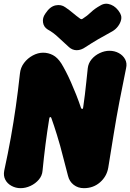

<svg xmlns="http://www.w3.org/2000/svg" viewBox="-38 -962 680 1002"><path d="M400 20Q369 20 346.5 2.5Q324 -15 317 -44Q304 -92 294.5 -130.5Q285 -169 276 -201Q267 -233 259 -258.5Q251 -284 244 -305.5Q237 -327 230 -346Q229 -351 224.5 -351Q220 -351 219 -343Q208 -275 199.5 -208.5Q191 -142 184 -71Q182 -45 164.5 -24.5Q147 -4 121.5 8Q96 20 69 20Q44 20 22 8Q0 -4 -10.5 -24.5Q-21 -45 -16 -71Q4 -163 18.5 -244Q33 -325 44.5 -405.5Q56 -486 66 -578Q69 -609 87.5 -633.5Q106 -658 133 -672.5Q160 -687 187 -687Q214 -687 238 -674.5Q262 -662 282 -631Q293 -613 306 -588Q319 -563 332.5 -532.5Q346 -502 359.5 -468Q373 -434 385 -398Q387 -394 391 -393.5Q395 -393 396 -401Q401 -435 405 -468Q409 -501 412.5 -535Q416 -569 420 -606Q423 -632 440 -652.5Q457 -673 482.5 -685Q508 -697 533 -697Q560 -697 582 -685Q604 -673 615 -652.5Q626 -632 620 -606Q601 -514 585 -430.5Q569 -347 555.5 -263Q542 -179 527 -87Q519 -41 484 -10.5Q449 20 400 20ZM590 -890Q598 -876 594 -858.5Q590 -841 578 -825Q566 -809 549 -799Q505 -775 474 -757Q443 -739 408 -716Q385 -700 362.5 -700Q340 -700 322 -716Q293 -742 266 -767.5Q239 -793 211 -808Q190 -821 186.5 -845Q183 -869 198 -890L200 -893Q223 -928 252 -934Q281 -940 303 -924Q325 -909 342 -894.5Q359 -880 381 -864Q384 -863 386 -862Q388 -861 393 -864Q417 -879 436.5 -898Q456 -917 487 -934Q512 -949 541 -937.5Q570 -926 589 -893Z"/></svg>

Font: Winky Sans ExtraBold
Style: Italic
Weight: 800
Italic angle: -8.97852°
Designer: Simon Atzbach
Foundry: typofactur
Version: Version 1.205